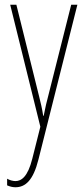

<svg xmlns="http://www.w3.org/2000/svg" viewBox="-20 -547 356 809"><path d="M23 -527 150 -13 116 122C97 198 70 216 45 216C34 216 20 212 10 206V234C22 239 32 242 45 242C87 242 120 213 142 125L306 -527H280L183 -142C177 -120 172 -99 164 -59H162C159 -73 161 -76 145 -140L49 -527Z"/></svg>

Font: Noto Sans Malayalam ExtraCondensed Thin
Style: Regular
Weight: 100
Width: 2
Designer: Jelle Bosma - Monotype Design Team
Foundry: Monotype Imaging Inc.
Version: Version 2.104